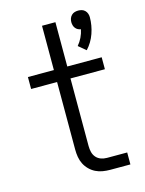

<svg xmlns="http://www.w3.org/2000/svg" viewBox="-115 -830 680 900"><g transform="rotate(-15 225.0 -380.0)"><path d="M345 -570 309 -600Q322 -615 331 -633.5Q340 -652 344 -672Q337 -673 330 -676.5Q323 -680 318 -686.5Q313 -693 311 -700.5Q309 -708 309 -716Q309 -725 312 -733.5Q315 -742 321.5 -748.5Q328 -755 336.5 -757.5Q345 -760 354 -760Q363 -760 371.5 -757.5Q380 -755 386.5 -748.5Q393 -742 396 -733.5Q399 -725 399 -716Q399 -676 385.5 -637.5Q372 -599 345 -570ZM306 0Q288 0 270 -3Q252 -6 236 -14Q220 -22 207 -35Q194 -48 186 -64Q178 -80 175 -98Q172 -116 172 -134V-462H46V-520H172V-735H237V-520H404V-462H237V-134Q237 -119 240.5 -104.5Q244 -90 253.5 -79Q263 -68 277 -63Q291 -58 306 -58H404V0Z"/></g></svg>

Font: Iosevka Aile Custom Light
Style: Regular
Weight: 300
Designer: Belleve Invis
Foundry: Belleve Invis
Version: Version 17.0.2; ttfautohint (v1.8.3)